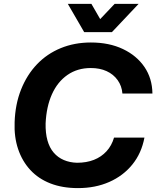

<svg xmlns="http://www.w3.org/2000/svg" viewBox="-20 -956 802 985"><path d="M380 9Q300 9 238.5 -15Q177 -39 135.5 -84Q94 -129 73 -191Q52 -253 55 -329Q58 -421 88 -496.5Q118 -572 169.5 -626Q221 -680 291.5 -709Q362 -738 446 -738Q540 -738 610.5 -704.5Q681 -671 721 -612.5Q761 -554 762 -476H608Q605 -515 583.5 -545Q562 -575 527 -591Q492 -607 446 -607Q377 -607 326 -571.5Q275 -536 246.5 -472.5Q218 -409 214 -323Q213 -273 223.5 -235.5Q234 -198 255.5 -173Q277 -148 307.5 -135Q338 -122 375 -121Q424 -121 462 -136Q500 -151 526.5 -180Q553 -209 565 -250H721Q706 -170 659 -112Q612 -54 540.5 -22.5Q469 9 380 9ZM412 -791 328 -936H449L494 -858L568 -936H691L554 -791Z"/></svg>

Font: Mona Sans ExtraLight
Style: Bold Italic
Weight: 700
Italic angle: -11.6951°
Version: Version 2.000